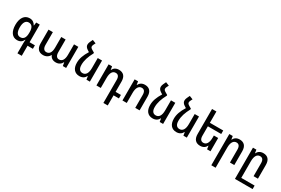

<svg xmlns="http://www.w3.org/2000/svg" viewBox="121 -2212 5710 3898"><g transform="rotate(30 2976.0 -263.5)"><path d="M377 237H478V1H603V-81H478V-495H395L384 -419H380C352 -473 306 -505 240 -505C118 -505 51 -402 51 -245C51 -87 118 10 233 10C303 10 350 -22 376 -80H382C378 -43 377 -7 377 18ZM261 -74C192 -74 154 -130 154 -244C154 -358 194 -421 265 -421C340 -421 377 -365 377 -263V-239C377 -128 337 -74 261 -74Z M843 9C914 9 969 -28 994 -79H1000C1021 -24 1069 9 1141 9C1218 9 1263 -32 1286 -79H1291L1304 0H1382V-495H1281V-250C1281 -137 1240 -76 1169 -76C1119 -76 1084 -113 1084 -199V-495H982V-246C982 -132 941 -76 871 -76C820 -76 785 -114 785 -196V-495H683V-172C683 -51 743 9 843 9Z M1716 -550 1657 -585C1626 -603 1614 -620 1614 -641C1614 -655 1619 -672 1628 -689L1650 -731L1567 -764L1536 -698C1525 -675 1519 -653 1519 -629C1519 -593 1539 -563 1577 -538L1622 -509C1551 -395 1517 -301 1517 -202C1517 -68 1582 10 1695 10C1769 10 1816 -25 1841 -76H1846L1858 0H1938V-495H1837V-259C1837 -135 1793 -75 1720 -75C1656 -75 1619 -121 1619 -211C1619 -316 1653 -416 1716 -533Z M2392 237H2494V0H2619V-82H2494V-323C2494 -446 2434 -505 2332 -505C2260 -505 2213 -470 2190 -420H2185L2173 -495H2092V0H2194V-236C2194 -356 2234 -418 2306 -418C2360 -418 2392 -382 2392 -302Z M2702 0H2803V-237C2803 -357 2846 -420 2916 -420C2970 -420 3002 -383 3002 -302V0H3104V-322C3104 -446 3043 -505 2942 -505C2871 -505 2822 -470 2799 -419H2794L2782 -495H2702Z M3433 -550 3374 -585C3343 -603 3331 -620 3331 -641C3331 -655 3336 -672 3345 -689L3367 -731L3284 -764L3253 -698C3242 -675 3236 -653 3236 -629C3236 -593 3256 -563 3294 -538L3339 -509C3268 -395 3234 -301 3234 -202C3234 -68 3299 10 3412 10C3486 10 3533 -25 3558 -76H3563L3575 0H3655V-495H3554V-259C3554 -135 3510 -75 3437 -75C3373 -75 3336 -121 3336 -211C3336 -316 3370 -416 3433 -533Z M3989 -550 3930 -585C3899 -603 3887 -620 3887 -641C3887 -655 3892 -672 3901 -689L3923 -731L3840 -764L3809 -698C3798 -675 3792 -653 3792 -629C3792 -593 3812 -563 3850 -538L3895 -509C3824 -395 3790 -301 3790 -202C3790 -68 3855 10 3968 10C4042 10 4089 -25 4114 -76H4119L4131 0H4211V-495H4110V-259C4110 -135 4066 -75 3993 -75C3929 -75 3892 -121 3892 -211C3892 -316 3926 -416 3989 -533Z M4766 -312H4665V-261C4665 -138 4622 -76 4552 -76C4498 -76 4466 -112 4466 -193V-413H4779V-495H4466V-760H4364V-172C4364 -49 4425 10 4526 10C4597 10 4646 -25 4669 -76H4674L4686 0H4766Z M4922 237H5023V-236C5023 -357 5066 -420 5136 -420C5190 -420 5222 -383 5222 -302V0H5324V-322C5324 -446 5263 -505 5162 -505C5091 -505 5042 -470 5019 -419H5014L5002 -495H4922Z M5476 237H5890V155H5577V-236C5577 -357 5620 -419 5690 -419C5744 -419 5776 -383 5776 -302V0H5878V-322C5878 -446 5817 -505 5716 -505C5645 -505 5596 -470 5573 -419H5568L5556 -495H5476Z"/></g></svg>

Font: Noto Sans Armenian SemiCondensed Medium
Style: Regular
Weight: 500
Width: 4
Designer: Monotype Design Team
Foundry: Monotype Imaging Inc.
Version: Version 2.008